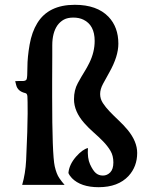

<svg xmlns="http://www.w3.org/2000/svg" viewBox="-20 -777 625 807"><path d="M46.9 -436 59.6 -436.5H75.2Q88.9 -436.5 92 -444.1Q95.2 -451.7 95.2 -494.1Q95.2 -536.6 104.5 -589.6Q113.8 -642.6 136.7 -679.7Q183.6 -756.8 294.4 -756.8Q387.7 -756.8 436 -706.5Q477.5 -663.1 477.5 -593.3Q477.5 -540 439.5 -472.7L413.1 -424.8Q400.9 -402.3 400.9 -381.8Q400.9 -361.3 412.4 -343.8Q423.8 -326.2 441.2 -308.1Q458.5 -290 478.8 -271Q499 -252 516.6 -231Q556.6 -182.1 556.6 -134.3Q556.6 -77.1 520.5 -37.6Q476.6 9.8 394.5 9.8Q319.8 9.8 282.2 -28.3Q272 -39.1 267.6 -49.8Q270.5 -85 299.8 -118.7Q327.1 -149.4 349.6 -154.8Q346.7 -112.3 358.6 -86.2Q370.6 -60.1 382.8 -49.6Q395 -39.1 412.6 -39.1Q430.2 -39.1 443.4 -52.5Q456.5 -65.9 456.5 -94.2Q456.5 -122.6 444.3 -143.1Q432.1 -163.6 413.6 -182.6Q395 -201.7 373.8 -220.2Q352.5 -238.8 334 -259.8Q291 -308.6 291 -359.9Q291 -398.4 307.1 -427.7Q323.2 -457 334.5 -474.9Q345.7 -492.7 355.5 -512.7Q377.9 -558.1 377.9 -605Q377.9 -671.4 330.6 -694.3Q312.5 -703.1 288.3 -703.1Q264.2 -703.1 248.5 -694.6Q232.9 -686 221.7 -670.9Q199.7 -639.6 199.7 -586.4V-543L199.2 -433.6V-372.6Q199.2 -127 210 -78.1Q217.3 -45.9 229 -28.8Q240.7 -11.7 251.5 0H73.2Q86.9 -47.4 89.8 -103Q96.2 -241.2 96.2 -300.3Q96.2 -359.4 95.2 -371.8Q94.2 -384.3 86.4 -385.7Q54.2 -393.1 47.9 -419.9Q46.4 -427.2 43.9 -436Z"/></svg>

Font: Amarante
Style: Regular
Weight: 400
Designer: Karolina Lach
Foundry: Sorkin Type Co.
Version: Version 1.001